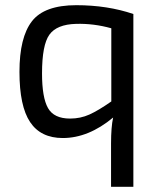

<svg xmlns="http://www.w3.org/2000/svg" viewBox="-20 -519 610 740"><path d="M494 201H408V34Q408 -29 416 -66Q321 13 222 13Q137 13 96 -48.5Q55 -110 55 -242Q55 -375 103 -437Q151 -499 274 -499Q394 -499 494 -465ZM409 -128V-410Q341 -429 273 -427Q199 -425 170.5 -385.5Q142 -346 142 -236Q142 -143 165 -102.5Q188 -62 250 -62Q290 -62 324.5 -77.5Q359 -93 409 -128Z"/></svg>

Font: Exo 2.0
Style: Regular
Weight: 400
Designer: Natanael Gama
Version: Version 1.001;PS 001.001;hotconv 1.0.70;makeotf.lib2.5.58329